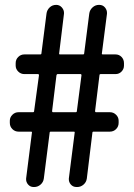

<svg xmlns="http://www.w3.org/2000/svg" viewBox="-20 -752 540 772"><path d="M115.2 0Q101.6 0 92.8 -10.3Q84 -20.5 85 -34.2L108.4 -218.8Q109.4 -222.7 104.5 -222.7H54.7Q40 -222.7 29.8 -232.9Q19.5 -243.2 19.5 -257.8V-266.6Q19.5 -280.3 29.8 -290.5Q40 -300.8 54.7 -300.8H112.3Q117.2 -300.8 117.2 -305.7L136.7 -449.2Q136.7 -454.1 132.8 -454.1H78.1Q63.5 -454.1 53.2 -464.4Q43 -474.6 43 -488.3V-498Q43 -512.7 53.2 -522.9Q63.5 -533.2 78.1 -533.2H141.6Q146.5 -533.2 146.5 -537.1L167 -697.3Q168.9 -711.9 179.7 -722.2Q190.4 -732.4 206.1 -732.4Q219.7 -732.4 229 -721.7Q238.3 -710.9 237.3 -697.3L217.8 -537.1Q216.8 -533.2 221.7 -533.2H313.5Q318.4 -533.2 318.4 -537.1L338.9 -697.3Q340.8 -711.9 352.1 -722.2Q363.3 -732.4 377.9 -732.4H378.9Q393.6 -732.4 402.3 -721.7Q411.1 -710.9 410.2 -697.3L389.6 -537.1Q388.7 -533.2 393.6 -533.2H444.3Q459 -533.2 468.8 -522.9Q478.5 -512.7 478.5 -498V-488.3Q478.5 -474.6 468.8 -464.4Q459 -454.1 444.3 -454.1H384.8Q379.9 -454.1 379.9 -449.2L362.3 -305.7Q362.3 -300.8 366.2 -300.8H421.9Q436.5 -300.8 446.8 -290.5Q457 -280.3 457 -266.6V-257.8Q457 -243.2 446.8 -232.9Q436.5 -222.7 421.9 -222.7H356.4Q351.6 -222.7 351.6 -218.8L329.1 -34.2Q327.1 -19.5 315.9 -9.8Q304.7 0 290 0H288.1Q273.4 0 264.6 -10.3Q255.9 -20.5 256.8 -34.2L280.3 -218.8Q281.2 -222.7 276.4 -222.7H184.6Q179.7 -222.7 179.7 -218.8L156.2 -34.2Q154.3 -19.5 143.1 -9.8Q131.8 0 117.2 0ZM189.5 -305.7Q189.5 -300.8 193.4 -300.8H284.2Q289.1 -300.8 289.1 -305.7L307.6 -449.2Q307.6 -454.1 303.7 -454.1H211.9Q208 -454.1 207 -449.2Z"/></svg>

Font: Gen Jyuu Gothic L Monospace Medium
Style: Regular
Weight: 500
Designer: [Source Han Sans]
Ryoko NISHIZUKA  (kana & ideographs); Paul D. Hunt (Latin, Greek & Cyrillic); Wenlong ZHANG  (bopomofo
Version: Version 1.002.20150607